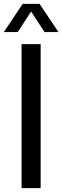

<svg xmlns="http://www.w3.org/2000/svg" viewBox="-44 -967 321 987"><path d="M67 0V-740H165V0ZM-24.5 -802 72.5 -947H159.5L256.5 -802H185L116 -908L47 -802Z"/></svg>

Font: Encode Sans Condensed Condensed Medium
Style: Regular
Weight: 500
Width: 3
Designer: Multiple Designers
Foundry: Impallari Type
Version: Version 3.000; ttfautohint (v1.8.3) -l 8 -r 50 -G 200 -x 14 